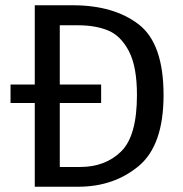

<svg xmlns="http://www.w3.org/2000/svg" viewBox="-20 -709 696 729"><path d="M601 -348Q601 -157 506.5 -78.5Q412 0 277 0H112V-318H20V-388H112V-689H256Q412 -689 506.5 -616.5Q601 -544 601 -348ZM500 -348Q500 -457 469 -515.5Q438 -574 390 -593.5Q342 -613 277 -613H207V-388H364V-318H207V-75H284Q380 -75 440 -134Q500 -193 500 -348Z"/></svg>

Font: FiraGO
Style: Regular
Weight: 400
Designer: bBox Type
Foundry: bBox Type GmbH
Version: Version 1.001;April 20, 2020;FontCreator 12.0.0.2555 64-bit